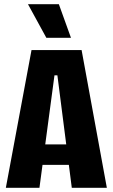

<svg xmlns="http://www.w3.org/2000/svg" viewBox="-20 -900 540 920"><path d="M8 0 131 -660H371L492 0H324L255 -539H241L169 0ZM125 -110V-208H384V-110ZM202 -719 114 -880H262L320 -719Z"/></svg>

Font: Bricolage Grotesque Condensed ExtraBold
Style: Regular
Weight: 800
Width: 3
Designer: Mathieu Triay
Foundry: Atelier Triay
Version: Version 1.000;gftools[0.9.30]